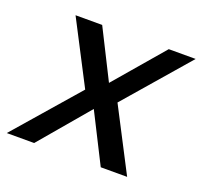

<svg xmlns="http://www.w3.org/2000/svg" viewBox="-119 -610 758 718"><g transform="rotate(20 259.5 -251.0)"><path d="M-25 0 195 -253 66 -502H172L270 -307L437 -502H544L325 -249L454 0H349L250 -196L84 0Z"/></g></svg>

Font: DM Sans 16pt Medium
Style: Italic
Weight: 500
Italic angle: -10°
Version: Version 4.004;gftools[0.9.30]